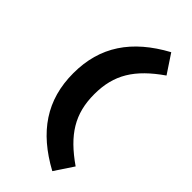

<svg xmlns="http://www.w3.org/2000/svg" viewBox="-266 -775 977 977"><g transform="rotate(45 222.5 -287.0)"><path d="M336 141 403 40C268 -54 210 -146 210 -287C210 -428 268 -520 403 -614L336 -715C152 -615 59 -479 59 -287C59 -95 152 41 336 141Z"/></g></svg>

Font: Mission
Style: Bold
Weight: 700
Version: Version 1.000;FEAKit 1.0